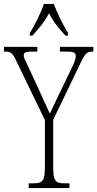

<svg xmlns="http://www.w3.org/2000/svg" viewBox="-27 -951 492 971"><path d="M124 -784V-771H137C171 -809 197 -838 221 -884C244 -838 269 -809 304 -771H317V-784C293 -822 262 -886 245 -931H195C180 -886 148 -822 124 -784ZM118 0H324V-24H300C253 -24 242 -35 242 -110V-345L384 -640C405 -684 416 -690 442 -690H445V-714H276V-690H313C348 -690 356 -683 356 -668C356 -657 354 -646 341 -618L270 -471C249 -428 235 -397 225 -376C207 -416 189 -456 169 -499L114 -618C102 -642 93 -660 93 -671C93 -683 98 -690 133 -690H162V-714H-7V-690H-3C26 -690 36 -685 55 -644L200 -344V-109C200 -35 189 -24 142 -24H118Z"/></svg>

Font: Noto Serif Tamil ExtraCondensed ExtraLight
Style: Regular
Weight: 200
Width: 2
Designer: Indian Type Foundry, Tom Grace, and the Monotype Design Team
Foundry: Monotype Imaging Inc.
Version: Version 2.004